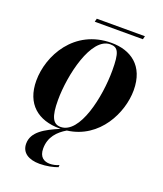

<svg xmlns="http://www.w3.org/2000/svg" viewBox="-158 -748 920 1087"><g transform="rotate(20 301.5 -204.5)"><path d="M230 -626H520L525 -646H235ZM249 10C251 10 254 10 256 10C171 46 101 84 101 155C101 209 144 237 211 237C252 237 294 228 319 218L320 205C301 213 283 217 265 217C231 217 201 200 201 148C201 78 243 36 292 7C482 -17 570 -202 570 -336C570 -485 476 -546 361 -546C137 -546 33 -350 33 -200C33 -59 120 10 249 10ZM251 0C205 0 186 -39 186 -138C186 -288 242 -536 357 -536C404 -536 418 -509 418 -400C418 -241 367 0 251 0Z"/></g></svg>

Font: Noto Serif Display
Style: Bold Italic
Weight: 700
Italic angle: -12°
Designer: Monotype Design Team
Foundry: Monotype Imaging Inc.
Version: Version 2.009